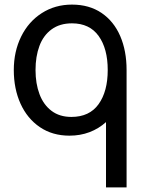

<svg xmlns="http://www.w3.org/2000/svg" viewBox="-20 -575 640 835"><path d="M530.5 -270.5V240H441V-44Q409.5 -15.5 369.2 -0.2Q329 15 282 15Q208 15 153.2 -22.2Q98.5 -59.5 69.2 -124.2Q40 -189 40 -270.5Q40 -351 72 -416Q104 -481 161.8 -518Q219.5 -555 293 -555Q368 -555 421.5 -518.8Q475 -482.5 502.8 -418.2Q530.5 -354 530.5 -270.5ZM448.5 -270.5Q448.5 -363.5 409 -418.5Q369.5 -473.5 293 -473.5Q240 -473.5 204.2 -447.2Q168.5 -421 151.5 -375.2Q134.5 -329.5 134.5 -270.5Q134.5 -211.5 151.8 -165.5Q169 -119.5 204 -93Q239 -66.5 290.5 -66.5Q369 -66.5 408.8 -122Q448.5 -177.5 448.5 -270.5Z"/></svg>

Font: CCSD_manrope Medium
Style: Regular
Weight: 500
Designer: Mikhail Sharanda
Foundry: Mikhail Sharanda
Version: Version 4.503